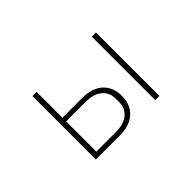

<svg xmlns="http://www.w3.org/2000/svg" viewBox="-70 -837 1141 1141"><g transform="rotate(-45 500.0 -266.5)"><path d="M233 0V-533H268V-316H434Q518 -316 564 -273.5Q610 -231 610 -158Q610 -85 564 -42.5Q518 0 434 0ZM767 0H732V-533H767ZM431 -31Q500 -31 536 -62Q572 -93 572 -142V-174Q572 -223 536 -254Q500 -285 431 -285H268V-31Z"/></g></svg>

Font: IBM Plex Sans JP ExtraLight
Style: Regular
Weight: 200
Designer: Mike Abbink; Paul van der Laan; Pieter van Rosmalen; Wujin Sim; Yejin Wi; Jinhee Kim; Boomi Park; Yona Kim; Kichan Ma
Foundry: Sandoll Inc.
Version: Version 1.001